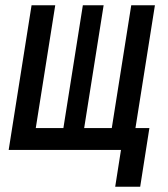

<svg xmlns="http://www.w3.org/2000/svg" viewBox="-20 -570 640 730"><path d="M418 140 440 0H13L100 -550H190L116 -83H221L295 -550H374L300 -83H405L479 -550H569L495 -83H548L513 140Z"/></svg>

Font: NKDuy Mono SemiBold
Style: Italic
Weight: 600
Italic angle: -9°
Monospace: yes
Designer: NKDuy
Foundry: NKDuy
Version: Version 2.251; ttfautohint (v1.8.4.7-5d5b)